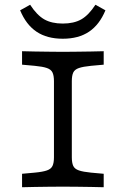

<svg xmlns="http://www.w3.org/2000/svg" viewBox="-20 -786 528 806"><path d="M235.5 -2.4Q211.3 -2.4 182.7 -2Q154 -1.6 125.4 -1.2Q96.8 -0.8 72.6 0V-56.5L125.8 -61.3Q159.7 -64.5 177 -70.6Q194.4 -76.6 200.4 -89.5Q206.5 -102.4 206.5 -125.8V-445.2Q206.5 -468.5 200.4 -481.5Q194.4 -494.4 177 -500.4Q159.7 -506.5 125.8 -509.7L72.6 -514.5V-571Q96.8 -570.2 125.4 -569.8Q154 -569.4 182.7 -569Q211.3 -568.5 235.5 -568.5H243.5H252.4Q276.6 -568.5 305.2 -569Q333.9 -569.4 362.9 -569.8Q391.9 -570.2 415.3 -571V-514.5L362.1 -509.7Q329 -506.5 311.3 -500.4Q293.5 -494.4 287.5 -481.5Q281.5 -468.5 281.5 -445.2V-125.8Q281.5 -102.4 287.5 -89.5Q293.5 -76.6 311.3 -70.6Q329 -64.5 362.1 -61.3L415.3 -56.5V0Q391.9 -0.8 362.9 -1.2Q333.9 -1.6 305.2 -2Q276.6 -2.4 252.4 -2.4H244.4ZM243.5 -623.4Q177.4 -623.4 133.5 -652.8Q89.5 -682.3 64.5 -742.7L106.5 -766.1Q134.7 -722.6 165.7 -704.8Q196.8 -687.1 243.5 -687.1Q290.3 -687.1 321.4 -704.8Q352.4 -722.6 380.6 -766.1L422.6 -742.7Q397.6 -682.3 353.6 -652.8Q309.7 -623.4 243.5 -623.4Z"/></svg>

Font: Playfair 5pt SemiExpanded Light
Style: Regular
Weight: 300
Width: 6
Designer: Claus Eggers Sørensen
Foundry: Claus Eggers Sørensen
Version: Version 2.203